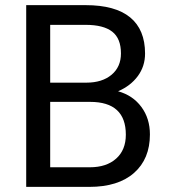

<svg xmlns="http://www.w3.org/2000/svg" viewBox="-20 -731 663 751"><path d="M82.5 0H329.1C404.6 0 463.1 -18.2 504.4 -54.7C545.7 -91.1 566.4 -141.3 566.4 -205.1C566.4 -246.7 555.3 -282.6 533 -312.7C510.7 -342.9 480.3 -363.3 441.9 -374C474.4 -388 500.2 -407.8 519 -433.3C537.9 -458.9 547.4 -488.3 547.4 -521.5C547.4 -584 527.9 -631.2 489 -663.1C450.1 -695 392.1 -710.9 314.9 -710.9H82.5ZM176.3 -332.5H332.5C425.6 -332.5 472.2 -289.7 472.2 -204.1C472.2 -164.4 459.6 -133.2 434.3 -110.6C409.1 -88 374.7 -76.7 331.1 -76.7H176.3ZM176.3 -407.7V-633.8H314.9C361.5 -633.8 396.2 -624.9 418.9 -607.2C441.7 -589.4 453.1 -561 453.1 -522C453.1 -486.8 440.8 -459 416.3 -438.5C391.7 -418 358.9 -407.7 317.9 -407.7Z"/></svg>

Font: Roboto1
Style: rg
Weight: 400
Designer: Google
Version: Version 2.137; 2017